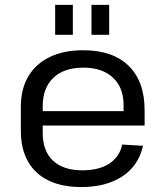

<svg xmlns="http://www.w3.org/2000/svg" viewBox="-20 -752 672 780"><path d="M310 7.9Q231.9 7.9 177.1 -18.7Q122.3 -45.2 93.5 -96.4Q64.7 -147.6 64.7 -220.5V-319.5Q64.7 -390.7 95.2 -441.9Q125.6 -493.1 182.4 -520.5Q239.1 -547.9 317.9 -547.9Q438.1 -547.9 502.8 -484.4Q567.5 -420.8 567.5 -304.5V-242.1H136.5V-300.6H496.2L482.1 -277.6V-324.4Q482.1 -396.4 438.7 -436.8Q395.3 -477.2 319.1 -477.2Q240.1 -477.2 196.8 -435.9Q153.5 -394.7 153.5 -320.1V-211.9Q153.5 -138.4 195.5 -99.2Q237.5 -60.1 314.1 -60.1Q382.3 -60.1 424.1 -87.4Q465.9 -114.7 476.3 -164.8L561 -159.7Q543.1 -79.3 477.3 -35.7Q411.6 7.9 310 7.9ZM275.9 -732.3V-610.6H204.1V-732.3ZM423.5 -732.3V-610.6H351.6V-732.3Z"/></svg>

Font: Pathway Extreme 8pt Thin
Style: Regular
Weight: 100
Designer: Eduardo Rodriguez Tunni
Foundry: Eduardo Rodriguez Tunni
Version: Version 1.000